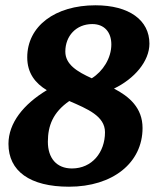

<svg xmlns="http://www.w3.org/2000/svg" viewBox="-20 -699 590 726"><path d="M241 7C406 7 519 -83 519 -215C519 -291 469 -334 411 -364C488 -401 545 -467 545 -534C545 -623 468 -679 341 -679C188 -679 83 -600 83 -482C83 -422 114 -384 157 -358C69 -305 12 -234 12 -155C12 -52 93 7 241 7ZM327 -403C272 -428 227 -455 227 -504C227 -563 268 -608 329 -608C374 -608 401 -578 401 -531C401 -479 369 -429 327 -403ZM252 -62C194 -62 161 -101 161 -163C161 -223 180 -274 242 -317C311 -287 377 -260 377 -199C377 -123 328 -62 252 -62Z"/></svg>

Font: Caladea
Style: Bold Italic
Weight: 700
Italic angle: -9°
Designer: Carolina Giovagnoli and Andres Torresi
Foundry: Carolina Giovagnoli & Andres Torresi
Version: Version 1.001;hotconv 1.0.109;makeotfexe 2.5.65596